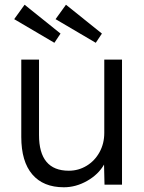

<svg xmlns="http://www.w3.org/2000/svg" viewBox="-20 -781 609 812"><path d="M70 -202V-529H145V-210Q145 -59 271 -59Q312 -59 346.5 -80Q381 -101 401 -137.5Q421 -174 421 -219V-529H496V0H422L420 -85Q396 -43 348.5 -16Q301 11 250 11Q163 11 116.5 -43.5Q70 -98 70 -202ZM40 -700 84 -761 236 -639 210 -600ZM215 -700 259 -761 411 -639 385 -600Z"/></svg>

Font: Lexend HM
Style: Regular
Weight: 400
Designer: Bonnie Shaver-Troup, Thomas Jockin, Octavio Pardo
Foundry: Lexend
Version: Version 1.091